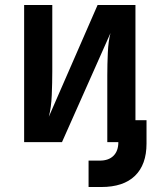

<svg xmlns="http://www.w3.org/2000/svg" viewBox="-20 -570 640 770"><path d="M335.2 180V74.1H380.6Q415.6 74.1 435.1 54.8Q454.6 35.5 454.6 0V-88H567.6V5.9Q567.6 90.3 521.2 135.2Q474.9 180 386.4 180ZM76.8 0V-550H189.7V-283.8Q189.7 -239.1 187.6 -188.7Q185.5 -138.3 175.8 -101.7L371.4 -550H523.2V0H410.3V-266.6Q410.3 -311.7 412.4 -358.3Q414.5 -404.9 423.1 -437.4L228.6 0Z"/></svg>

Font: Pitagon Sans Mono
Style: Regular
Weight: 400
Monospace: yes
Designer: Travis Tran
Foundry: Pitagon
Version: Version 1.001;gftools[0.9.26]